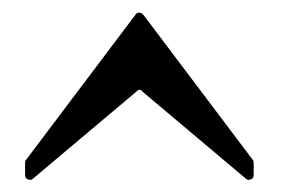

<svg xmlns="http://www.w3.org/2000/svg" viewBox="-20 -725 458 310"><path d="M389.6 -442.9Q389.6 -437 385.3 -435.5Q382.3 -434.6 381.8 -434.6Q378.9 -434.6 377 -436.5L210 -577.1Q208 -580.1 205.1 -580.1Q202.6 -580.1 200.2 -577.1L33.2 -436.5Q31.2 -434.6 28.3 -434.6Q26.9 -434.6 24.9 -435.5Q20.5 -437 20.5 -442.9V-461.9Q20.5 -466.3 22 -466.8L198.7 -701.2Q200.7 -704.6 205.1 -704.6Q208 -704.6 211.4 -701.2L388.2 -466.8Q389.6 -465.3 389.6 -461.9Z"/></svg>

Font: UnifrakturMaguntia sl
Style: Regular
Weight: 400
Designer: j. 'mach' wust, based on a font by Peter Wiegel, original typeface by Carl Albert Fahrenwaldt 1901
Version: Version 2010-11-24